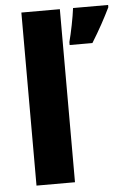

<svg xmlns="http://www.w3.org/2000/svg" viewBox="-54 -800 561 840"><g transform="rotate(-5 226.5 -380.0)"><path d="M241 0H72V-760H241ZM453 -750Q436 -715 416 -678.5Q396 -642 370 -600H270V-613Q278 -643 286.5 -685.5Q295 -728 299 -760H453Z"/></g></svg>

Font: Noto Sans Myanmar ExtraBold
Style: Regular
Weight: 800
Designer: Monotype Design Team
Foundry: Monotype Imaging Inc.
Version: Version 2.107; ttfautohint (v1.8.4.7-5d5b)